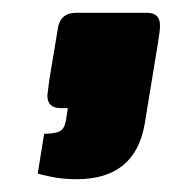

<svg xmlns="http://www.w3.org/2000/svg" viewBox="-20 -183 297 300"><path d="M39 88 49 26Q66 26 73.5 22Q81 18 83 5L86 -14H75Q54 -14 54 -34L57 -58L70 -136Q73 -163 99 -163H210Q230 -163 230 -143Q230 -135 227 -117L206 11Q191 97 100 97Q79 97 61.5 93.5Q44 90 39 88Z"/></svg>

Font: Exo Black
Style: Italic
Weight: 900
Italic angle: -9°
Designer: Natanael Gama
Foundry: Natanael Gama
Version: Version 1.500; ttfautohint (v1.6)